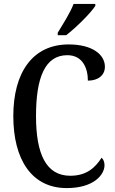

<svg xmlns="http://www.w3.org/2000/svg" viewBox="-20 -951 588 981"><path d="M275 -784V-771H318C370 -811 445 -886 467 -921V-931H356C339 -886 303 -830 275 -784ZM321 10C460 10 514 -59 514 -107C514 -123 508 -138 499 -145C468 -97 425 -53 339 -53C215 -53 164 -165 164 -358C164 -553 209 -669 324 -669C402 -669 429 -603 429 -539C482 -539 516 -567 516 -610C516 -672 452 -724 331 -724C144 -724 48 -577 48 -358C48 -137 141 10 321 10Z"/></svg>

Font: Noto Serif Devanagari Condensed Medium
Style: Regular
Weight: 500
Width: 3
Designer: Universal Thirst, Indian Type Foundry and the Monotype Design Team
Foundry: Monotype Imaging Inc.
Version: Version 2.004